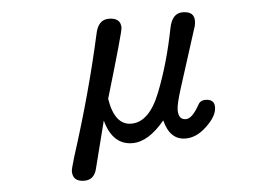

<svg xmlns="http://www.w3.org/2000/svg" viewBox="-47 -551 1094 750"><g transform="rotate(-5 500.0 -176.0)"><path d="M209 93.8Q209 85.9 222.7 40Q301.8 -206.1 351.6 -431.6Q362.3 -487.3 404.3 -487.3Q451.2 -487.3 451.2 -448.2Q451.2 -432.6 375 -175.8Q391.6 -71.3 457 -71.3Q527.3 -71.3 571.3 -183.6Q615.2 -294.9 641.6 -430.7Q653.3 -487.3 693.4 -487.3Q716.8 -487.3 728 -478Q739.3 -468.8 739.3 -449.2Q739.3 -433.6 732.4 -416L661.1 -192.4Q641.6 -130.9 641.6 -108.4Q641.6 -70.3 670.9 -70.3Q695.3 -70.3 723.6 -121.1Q732.4 -138.7 752.9 -138.7Q788.1 -138.7 788.1 -107.4Q788.1 -72.3 746.1 -33.2Q707 4.9 663.1 4.9Q601.6 4.9 582 -73.2Q517.6 4.9 455.1 4.9Q377 4.9 350.6 -92.8L304.7 87.9Q294.9 134.8 254.9 134.8Q209 134.8 209 93.8Z"/></g></svg>

Font: YuPearl-Regular
Style: Regular
Weight: 400
Designer: Max Yao
Foundry: Max-Everyday
Version: Version 1.011; ttfautohint (v1.8.3)